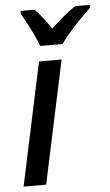

<svg xmlns="http://www.w3.org/2000/svg" viewBox="-54 -802 482 839"><g transform="rotate(-5 186.5 -383.0)"><path d="M15 0 130 -539H229L114 0ZM141 -606Q133 -628 120 -655.5Q107 -683 93 -709Q79 -735 68 -754L69 -766H130Q145 -751 163.5 -727.5Q182 -704 200 -677Q258 -732 308 -766H373V-754Q356 -738 329.5 -711Q303 -684 278 -655.5Q253 -627 239 -606Z"/></g></svg>

Font: Noto Sans SemiCondensed Medium
Style: Italic
Weight: 500
Width: 4
Italic angle: -12°
Designer: Monotype Design Team
Foundry: Monotype Imaging Inc.
Version: Version 2.013; ttfautohint (v1.8.4.7-5d5b)